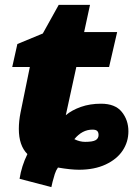

<svg xmlns="http://www.w3.org/2000/svg" viewBox="-20 -684 545 785"><path d="M60 47Q68 -5 92 -54Q57 -89 57 -157Q57 -189 64 -224L102 -410H30L51 -504L155 -547L220 -664H348L324 -553H459L426 -410H292L249 -213Q274 -234 311 -247Q348 -260 393 -260Q451 -260 478 -226.5Q505 -193 505 -147Q505 -104 481.5 -68.5Q458 -33 412 -11.5Q366 10 303 10Q269 10 217 1Q209 12 204 27.5Q199 43 195 59Q191 75 190 81ZM383 -132Q383 -143 377.5 -148.5Q372 -154 358 -154Q316 -154 284 -115Q306 -104 328 -104Q359 -104 371 -111Q383 -118 383 -132Z"/></svg>

Font: Noto Sans Display Black
Style: Italic
Weight: 900
Italic angle: -12°
Designer: Monotype Design team
Foundry: Monotype Imaging Inc.
Version: Version 1.000